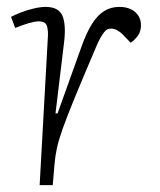

<svg xmlns="http://www.w3.org/2000/svg" viewBox="-20 -537 464 557"><path d="M119 -432Q120 -449 116 -462Q112 -475 92 -475Q81 -475 64 -470Q47 -465 24 -456L12 -488Q23 -494 41 -501Q59 -508 78.5 -512.5Q98 -517 112 -517Q150 -517 161 -491.5Q172 -466 166 -415L141 -208H147L218 -406Q231 -442 246.5 -467Q262 -492 281.5 -504.5Q301 -517 326 -517Q345 -517 359 -510.5Q373 -504 381 -492Q389 -480 389 -464Q389 -446 380 -433.5Q371 -421 359 -413L336 -437Q328 -445 319.5 -449.5Q311 -454 302 -454Q297 -454 292 -452Q287 -450 282 -443.5Q277 -437 271 -426.5Q265 -416 258 -399Q220 -310 197 -254Q174 -198 162 -164Q150 -130 145 -107Q140 -84 138 -59L133 0H95Z"/></svg>

Font: Literata ExtraLight
Style: Italic
Weight: 250
Italic angle: -2°
Designer: Latin by Veronika Burian and Jose Scaglione. Greek by Irene Vlachou. Cyrillic by Vera Evstafieva
Foundry: TypeTogether
Version: Version 3.002